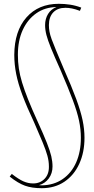

<svg xmlns="http://www.w3.org/2000/svg" viewBox="-20 -769 495 1009"><path d="M199 220Q148 220 111.5 207Q75 194 31 159L42 145Q78 173 103 184Q128 195 154 195Q191 195 214.5 170.5Q238 146 237 105Q237 78 229 49Q221 20 204 -21Q187 -62 160 -124Q121 -207 98 -268.5Q75 -330 65 -380.5Q55 -431 55 -481Q56 -606 119 -677.5Q182 -749 289 -749Q319 -749 348.5 -744.5Q378 -740 407 -729L400 -712Q376 -721 358 -724.5Q340 -728 324 -728Q283 -728 260 -704Q237 -680 237 -637Q237 -620 240 -603Q243 -586 251.5 -562.5Q260 -539 275.5 -502Q291 -465 315 -408Q357 -313 380.5 -249Q404 -185 414 -137.5Q424 -90 424 -45Q424 32 396.5 92Q369 152 318.5 186Q268 220 199 220ZM200 205Q263 204 309.5 172Q356 140 380.5 84Q405 28 405 -45Q405 -89 395.5 -134.5Q386 -180 362.5 -243Q339 -306 298 -401Q266 -472 248.5 -515Q231 -558 224 -585Q217 -612 217 -637Q217 -670 232.5 -695.5Q248 -721 277 -732Q216 -731 170.5 -699Q125 -667 99.5 -611.5Q74 -556 74 -481Q74 -444 79 -409.5Q84 -375 96 -335.5Q108 -296 127.5 -247Q147 -198 177 -132Q209 -62 226 -19Q243 24 249.5 52Q256 80 256 106Q256 142 236.5 168.5Q217 195 185 204Q192 205 200 205Z"/></svg>

Font: Georama Thin
Style: Regular
Weight: 100
Designer: Jean-Baptiste Levee
Foundry: Production Type
Version: Version 1.000